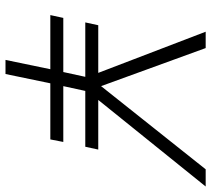

<svg xmlns="http://www.w3.org/2000/svg" viewBox="-54 -696 750 681"><g transform="rotate(90 320.5 -355.0)"><path d="M33 -159H225L192 0H242L275 -159H474L483 -205H285L302 -283H500L510 -329H334L641 -710H580L285 -339L150 -710H92L238 -329H69L59 -283H252L235 -205H43Z"/></g></svg>

Font: Geist ExtraLight
Style: Italic
Weight: 200
Italic angle: -12°
Designer: Basement.studio, Andrés Briganti, Mateo Zaragoza
Foundry: Basement.studio, Vercel, Andrés Briganti, Guido Ferreyra, Mateo Zaragoza
Version: Version 1.500